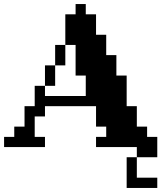

<svg xmlns="http://www.w3.org/2000/svg" viewBox="-20 -720 790 940"><path d="M450.2 -200.2H200.2V-149.9H149.9V-49.8H200.2V0H0V-49.8H49.8V-100.1H100.1V-200.2H149.9V-299.8H200.2V-399.9H250V-500H299.8V-649.9H350.1V-700.2H399.9V-649.9H450.2V-549.8H500V-450.2H549.8V-350.1H600.1V-200.2H649.9V-100.1H700.2V-49.8H750V49.8H649.9V149.9H750V200.2H600.1V49.8H649.9V0H450.2V-49.8H500V-100.1H450.2ZM200.2 -250H399.9V-350.1H350.1V-500H299.8V-399.9H250V-299.8H200.2Z"/></svg>

Font: Redaction 50
Style: Bold
Weight: 700
Designer: Jeremy Mickel / Forest Young
Foundry: MCKL
Version: Version 2.001;hotconv 1.0.113;makeotfexe 2.5.65598 DEVELOPME